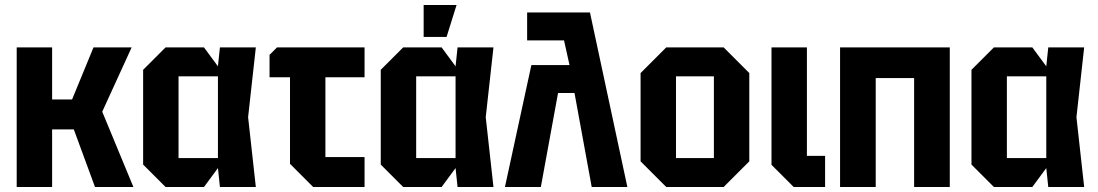

<svg xmlns="http://www.w3.org/2000/svg" viewBox="-20 -750 4403 770"><path d="M47 0V-560H189V-351H269L355 -560H508L390 -302L515 0H361L276 -231H189V0Z M644 0 554 -90V-470L644 -560H798L854 -484L862 -560H1006L975 -280L1006 0H862L854 -76L798 0ZM696 -116H854V-444H696Z M1143 -93V-440H1061V-530L1091 -560H1442V-440H1285V-120H1442V0H1236Z M1597 0 1507 -90V-470L1597 -560H1751L1807 -484L1815 -560H1959L1928 -280L1959 0H1815L1807 -76L1751 0ZM1649 -116H1807V-444H1649ZM1679 -602V-730H1811L1771 -602Z M2094 -700H2346L2496 0H2353L2284 -377H2218L2149 0H2005L2111 -489H2264L2242 -588H2094Z M2549 -103V-457L2652 -560H2882L2985 -457V-103L2882 0H2652ZM2691 -116H2843V-444H2691Z M3074 -560H3216V-125H3289V0H3163L3074 -89Z M3349 0V-560H3789V0H3646V-437H3492V0Z M3966 0 3876 -90V-470L3966 -560H4120L4176 -484L4184 -560H4328L4297 -280L4328 0H4184L4176 -76L4120 0ZM4018 -116H4176V-444H4018Z"/></svg>

Font: Tektur SemiCondensed SemiBold
Style: Regular
Weight: 600
Width: 4
Designer: Adam Jagosz
Foundry: Adam Jagosz
Version: Version 1.005;gftools[0.9.30]